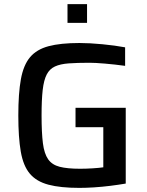

<svg xmlns="http://www.w3.org/2000/svg" viewBox="-20 -905 712 933"><path d="M366 8Q274 8 215.5 -7.5Q157 -23 125 -61Q93 -99 81 -168Q69 -237 69 -344Q69 -451 81.5 -520Q94 -589 126 -627Q158 -665 216 -680.5Q274 -696 366 -696Q416 -696 478 -690Q540 -684 588 -675V-585Q537 -592 489.5 -596Q442 -600 415 -600Q355 -600 314 -597Q273 -594 247 -582Q221 -570 207 -543Q193 -516 187.5 -468Q182 -420 182 -344Q182 -260 188.5 -209Q195 -158 214 -131Q233 -104 270 -94.5Q307 -85 369 -85Q398 -85 430 -87Q462 -89 482 -92V-287H347V-381H591V-13Q556 -7 516 -2Q476 3 437 5.5Q398 8 366 8ZM308 -794V-885H403V-794Z"/></svg>

Font: Saira Medium
Style: Regular
Weight: 500
Designer: Hector Gatti with collaboration of the Omnibus-Type team
Foundry: Omnibus-Type
Version: Version 1.100; ttfautohint (v1.8.3)